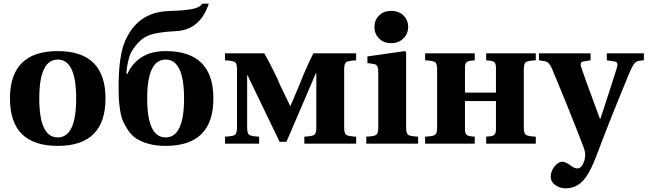

<svg xmlns="http://www.w3.org/2000/svg" viewBox="-20 -779 3511 1041"><path d="M293 12Q34 12 34 -245Q34 -502 293 -502Q552 -502 552 -245Q552 12 293 12ZM293 -456Q193 -456 193 -245Q193 -34 293 -34Q393 -34 393 -245Q393 -456 293 -456Z M623 -306Q623 -475 658 -556Q726 -713 893 -719Q980 -722 1022 -730Q1064 -738 1076 -759H1112Q1065 -616 932 -610Q824 -605 779 -584Q734 -563 696 -504Q685 -487 675.5 -449Q666 -411 666 -379L670 -377Q728 -502 878 -502Q1137 -502 1137 -245Q1137 12 878 12Q826 12 785 0.5Q744 -11 718 -28.5Q692 -46 673 -75Q654 -104 644.5 -128.5Q635 -153 630 -189.5Q625 -226 624 -248.5Q623 -271 623 -306ZM878 -456Q778 -456 778 -245Q778 -34 878 -34Q978 -34 978 -245Q978 -456 878 -456Z M1200 0V-38Q1243 -40 1254 -48Q1265 -56 1265 -87V-403Q1265 -434 1254 -442Q1243 -450 1200 -452V-490H1413Q1477 -374 1499 -317L1553 -205H1555L1608 -330Q1637 -406 1679 -490H1911V-452Q1868 -450 1857 -442Q1846 -434 1846 -403V-87Q1846 -56 1857 -48Q1868 -40 1911 -38V0H1630V-38Q1673 -40 1684 -48Q1695 -56 1695 -87V-383H1693L1533 -10H1496L1322 -371H1320V-87Q1320 -56 1331 -48Q1342 -40 1385 -38V0Z M2010 -633Q2010 -669 2035 -694.5Q2060 -720 2101 -720Q2142 -720 2167.5 -695Q2193 -670 2193 -633Q2193 -596 2167 -570.5Q2141 -545 2101 -545Q2060 -545 2035 -570.5Q2010 -596 2010 -633ZM1966 0V-38Q2009 -40 2020 -48Q2031 -56 2031 -87V-381Q2031 -410 2025.5 -420Q2020 -430 2007 -432L1972 -437V-473L2175 -502L2182 -496V-87Q2182 -56 2193 -48Q2204 -40 2247 -38V0Z M2285 0V-38Q2328 -40 2339 -48Q2350 -56 2350 -87V-403Q2350 -434 2339 -442Q2328 -450 2285 -452V-490H2554V-452L2533 -450Q2516 -448 2508.5 -440.5Q2501 -433 2501 -410V-277H2669V-410Q2669 -433 2661.5 -440.5Q2654 -448 2637 -450L2616 -452V-490H2885V-452Q2842 -450 2831 -442Q2820 -434 2820 -403V-87Q2820 -56 2831 -48Q2842 -40 2885 -38V0H2616V-38L2637 -40Q2654 -42 2661.5 -49.5Q2669 -57 2669 -80V-231H2501V-80Q2501 -57 2508.5 -49.5Q2516 -42 2533 -40L2554 -38V0Z M2902 -452V-490H3182V-452L3144 -446Q3121 -443 3132 -413Q3150 -358 3188.5 -255Q3227 -152 3233 -134H3235Q3309 -359 3326 -416Q3333 -443 3311 -446L3270 -452V-490H3471V-452L3450 -450Q3430 -448 3419 -434Q3408 -420 3393 -385Q3280 -112 3216 60Q3177 164 3139 203Q3101 242 3047 242Q3016 242 2991 224.5Q2966 207 2966 179Q2966 150 2986 124Q3006 98 3030 98Q3046 98 3075 119Q3093 134 3111 134Q3137 134 3150 85Q3158 54 3144 19Q3071 -172 2973 -406Q2958 -442 2935 -447Z"/></svg>

Font: Heuristica
Style: Bold
Weight: 700
Version: Version 1.0.2